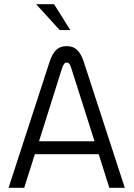

<svg xmlns="http://www.w3.org/2000/svg" viewBox="-20 -900 640 920"><path d="M218 -605 21 0H96L147 -161H453L504 0H578L381 -605C363 -657 340 -679 300 -679C254 -679 234 -651 218 -605ZM153 -880 266 -756H317L239 -880ZM167 -223 276 -569C284 -594 290 -600 300 -600C310 -600 316 -593 323 -569L433 -223Z"/></svg>

Font: LT Wave Mono Light
Style: Regular
Weight: 300
Designer: Daniel Lyons
Version: Version 2.5 (Glyphs App)